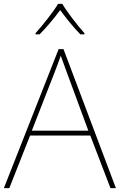

<svg xmlns="http://www.w3.org/2000/svg" viewBox="-20 -969 617 989"><path d="M301 -949H279C255 -908 200 -839 163 -798V-792H184C221 -829 262 -879 290 -917C318 -879 357 -829 394 -792H415V-798C378 -839 325 -908 301 -949ZM549 0H577L307 -716H282L0 0H28L135 -271H445ZM325 -594 435 -296H144L260 -593C270 -620 283 -652 293 -682C306 -645 317 -617 325 -594Z"/></svg>

Font: Noto Sans Canadian Aboriginal Thin
Style: Regular
Weight: 100
Designer: Monotype Design Team, Typotheque's Kevin King
Foundry: Monotype Imaging Inc.
Version: Version 2.004